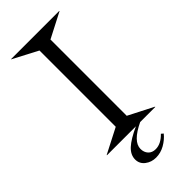

<svg xmlns="http://www.w3.org/2000/svg" viewBox="-279 -751 990 990"><g transform="rotate(-45 216.0 -256.0)"><path d="M40 -699.2V-700.2H392.1V-698.2L255.9 -627.9V-71.8L392.1 -2V0H282.2Q185.1 45.9 185.1 99.1Q185.1 124 199.7 139.9Q214.4 155.8 240.2 155.8Q278.8 155.8 314.9 118.2L326.2 127.9Q305.7 153.3 275.1 170.7Q244.6 188 210.9 188Q177.2 188 152.1 168.7Q127 149.4 127 118.2Q127 84.5 156.7 56.9Q186.5 29.3 251 0H40V-2L175.8 -71.8V-627.9Z"/></g></svg>

Font: Messapia
Style: Regular
Weight: 400
Designer: Luca Marsano
Foundry: Collletttivo
Version: Version 1.000;FEAKit 1.0